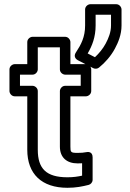

<svg xmlns="http://www.w3.org/2000/svg" viewBox="-20 -858 618 913"><path d="M300.8 -15C199.8 -15 159.7 -56.2 159.7 -146V-425C159.7 -440.1 145.4 -450 134.7 -450H75V-503H134.7C149.8 -503 159.7 -517.3 159.7 -528V-633H264.8V-528C264.8 -512.9 279.1 -503 289.8 -503H363.8V-450H289.8C274.7 -450 264.8 -435.7 264.8 -425V-161C264.8 -109.4 297.1 -81 349.2 -81C356.2 -81 365.4 -81.3 370.4 -81.6V-22.7C349.2 -18.1 328 -15 300.8 -15ZM300.8 35C341.2 35 372.3 28.6 401.5 21.2C411.3 18.8 420.4 8.9 420.4 -3V-110C420.4 -139.2 395.9 -135.8 389.9 -134.4C379.6 -132.1 365.6 -131 349.2 -131C316.4 -131 314.8 -134.1 314.8 -161V-400H388.8C399.5 -400 413.8 -409.9 413.8 -425V-528C413.8 -538.7 403.9 -553 388.8 -553H314.8V-658C314.8 -668.7 304.9 -683 289.8 -683H134.7C124 -683 109.7 -673.1 109.7 -658V-553H50C39.3 -553 25 -543.1 25 -528V-425C25 -414.3 34.9 -400 50 -400H109.7V-146C109.7 -30.7 178.2 35 300.8 35ZM396.9 -603.8C418 -639.8 434.7 -681.3 434.7 -737V-788H507.9V-737C507.9 -705.5 496.4 -676.6 482.3 -650.4C469.7 -626.9 451.1 -604.1 431.5 -586ZM340.4 -607.8C328.7 -590 340.5 -576.6 349.8 -571.8L423.5 -533.8C431.2 -529.9 442.7 -530.1 450.7 -536.6C480.2 -560.4 507.5 -591.6 526.3 -626.6C542.2 -656.1 557.9 -693.2 557.9 -737V-813C557.9 -823.7 548 -838 532.9 -838H409.7C399 -838 384.7 -828.1 384.7 -813V-737C384.7 -681.4 365.4 -645.6 340.4 -607.8Z"/></svg>

Font: Asimov
Style: WidOu
Weight: 500
Designer: Google
Version: Version 2.000980; 2014